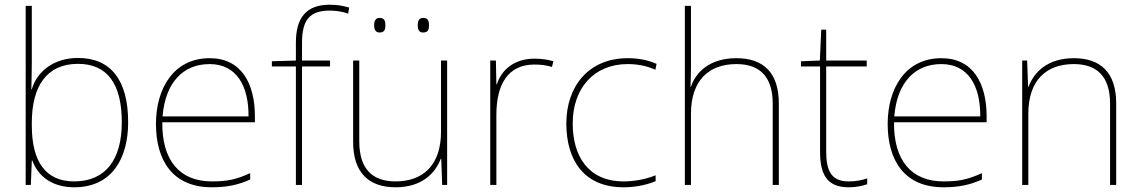

<svg xmlns="http://www.w3.org/2000/svg" viewBox="-20 -785 4842 815"><path d="M115 -525V-760H89V0H111L115 -104H117C141 -38 200 10 295 10C456 10 524 -114 524 -266C524 -444 451 -539 311 -539C210 -539 137 -483 115 -406H113C114 -439 115 -493 115 -525ZM311 -514C435 -514 497 -430 497 -266C497 -106 427 -15 295 -15C174 -15 115 -98 115 -253V-263C115 -419 178 -514 311 -514Z M870 -538C716 -538 642 -408 642 -259C642 -104 713 10 879 10C943 10 991 0 1042 -23V-50C980 -22 943 -15 879 -15C742 -15 667 -105 669 -266H1062V-291C1062 -430 1005 -538 870 -538ZM870 -513C982 -513 1036 -423 1035 -291H670C682 -436 758 -513 870 -513Z M1381 -503V-528H1262V-603C1262 -701 1295 -740 1380 -740C1405 -740 1434 -736 1458 -727L1462 -753C1437 -760 1413 -765 1380 -765C1277 -765 1236 -707 1236 -603V-528L1134 -525V-503H1236V0H1262V-503Z M1568 -678C1568 -661 1573 -647 1591 -647C1613 -647 1616 -661 1616 -678C1616 -694 1613 -709 1591 -709C1573 -709 1568 -694 1568 -678ZM1753 -678C1753 -661 1758 -647 1776 -647C1798 -647 1801 -661 1801 -678C1801 -694 1798 -709 1776 -709C1758 -709 1753 -694 1753 -678ZM1878 -528H1852V-226C1852 -82 1774 -15 1659 -15C1560 -15 1505 -68 1505 -186V-528H1479V-182C1479 -57 1541 10 1659 10C1771 10 1828 -50 1851 -111H1853L1857 0H1878Z M2248 -536C2163 -536 2108 -488 2089 -427H2087L2085 -528H2061V0H2087V-297C2087 -428 2137 -511 2248 -511C2278 -511 2298 -508 2323 -501L2329 -525C2305 -532 2280 -536 2248 -536Z M2627 10C2682 10 2730 -2 2763 -16V-41C2724 -25 2675 -15 2627 -15C2475 -15 2411 -125 2411 -261C2411 -409 2500 -513 2644 -513C2682 -513 2722 -507 2762 -489L2767 -514C2730 -530 2692 -538 2644 -538C2482 -538 2384 -422 2384 -261C2384 -106 2458 10 2627 10Z M2913 -496V-760H2887V0H2913V-302C2913 -446 2991 -513 3106 -513C3203 -513 3260 -462 3260 -345V0H3286V-346C3286 -477 3220 -538 3106 -538C2994 -538 2934 -480 2913 -417H2911C2912 -446 2913 -466 2913 -496Z M3582 -15C3508 -15 3487 -61 3487 -143V-503H3659V-528H3487V-659H3466L3460 -528L3380 -525V-503H3461V-140C3461 -47 3489 10 3582 10C3617 10 3639 4 3661 -3V-28C3639 -20 3615 -15 3582 -15Z M3976 -538C3822 -538 3748 -408 3748 -259C3748 -104 3819 10 3985 10C4049 10 4097 0 4148 -23V-50C4086 -22 4049 -15 3985 -15C3848 -15 3773 -105 3775 -266H4168V-291C4168 -430 4111 -538 3976 -538ZM3976 -513C4088 -513 4142 -423 4141 -291H3776C3788 -436 3864 -513 3976 -513Z M4538 -538C4426 -538 4369 -478 4346 -417H4344L4340 -528H4319V0H4345V-302C4345 -446 4423 -513 4538 -513C4635 -513 4692 -462 4692 -345V0H4718V-346C4718 -477 4652 -538 4538 -538Z"/></svg>

Font: Noto Sans Arabic UI Th
Style: Regular
Weight: 100
Designer: Monotype Design Team, Nadine Chahine and Nizar Qandah
Foundry: Monotype Imaging Inc.
Version: Version 2.010